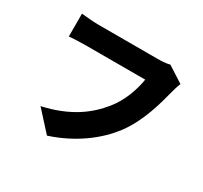

<svg xmlns="http://www.w3.org/2000/svg" viewBox="-160 -967 1321 1247"><g transform="rotate(30 500.0 -343.0)"><path d="M905 -666 785 -743C754 -735 715 -734 693 -734H252C219 -734 153 -739 122 -743V-572C148 -574 203 -577 252 -577H692C679 -497 646 -398 582 -319C503 -221 390 -133 189 -88L321 57C497 0 638 -103 728 -224C814 -340 855 -492 879 -586C885 -608 894 -644 905 -666Z"/></g></svg>

Font: Source Han Sans HK Heavy
Style: Regular
Weight: 900
Designer: Ryoko NISHIZUKA 西塚涼子 (kana, bopomofo & ideographs); Paul D. Hunt (Latin, Greek & Cyrillic); Sandoll Communications 산돌커뮤니
Foundry: Adobe
Version: Version 2.000;hotconv 1.0.107;makeotfexe 2.5.65593